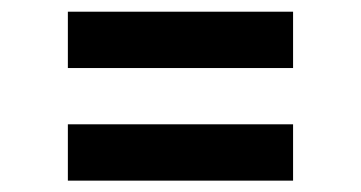

<svg xmlns="http://www.w3.org/2000/svg" viewBox="-20 -533 626 333"><path d="M488.3 -512.7V-415H97.7V-512.7ZM488.3 -317.4V-219.7H97.7V-317.4Z"/></svg>

Font: BabelStone Zanabazar
Style: Regular
Weight: 400
Designer: Andrew West
Foundry: Andrew West
Version: Version 10.002;August 6, 2021